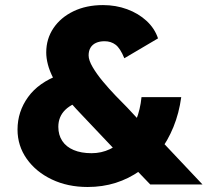

<svg xmlns="http://www.w3.org/2000/svg" viewBox="-20 -737 829 767"><path d="M580.3 0 514.7 -68.3 446.7 -130.3 304.3 -280.7Q262.7 -324 235.3 -359.5Q208 -395 192.8 -424.7Q177.7 -454.3 171.2 -479.8Q164.7 -505.3 164.7 -527.3Q164.7 -581.7 193.5 -624.5Q222.3 -667.3 273.5 -692Q324.7 -716.7 391.7 -716.7Q442.7 -716.7 487.7 -700.2Q532.7 -683.7 565.2 -653.8Q597.7 -624 611.3 -583.7L476.7 -504.3Q460.3 -544.3 441.8 -558.3Q423.3 -572.3 397.7 -572.3Q378 -572.3 363.7 -565.8Q349.3 -559.3 341.7 -546.7Q334 -534 334 -515.7Q334 -496.3 350.2 -468.8Q366.3 -441.3 391.3 -411.3Q416.3 -381.3 442.3 -354.3Q468.3 -327.3 488 -307.7L552.3 -238.7L628 -170.7L789 0ZM330 10Q250.3 10 187 -20.2Q123.7 -50.3 86.8 -102.5Q50 -154.7 50 -219.3Q50 -291 92.2 -349.3Q134.3 -407.7 217.7 -438L323 -337.7Q269 -325.7 241 -298.5Q213 -271.3 213 -230.3Q213 -197.7 228.7 -174Q244.3 -150.3 274.2 -137.7Q304 -125 346 -125Q385 -125 419.2 -141.2Q453.3 -157.3 480 -186.7Q506.7 -216 523.5 -257.3Q540.3 -298.7 545.3 -349H704Q695.3 -284.7 672.8 -229.7Q650.3 -174.7 616.5 -130.3Q582.7 -86 538.5 -54.5Q494.3 -23 442 -6.5Q389.7 10 330 10Z"/></svg>

Font: Lexend Medium
Style: Regular
Weight: 500
Designer: Bonnie Shaver-Troup, Thomas Jockin
Foundry: Lexend
Version: Version 1.005